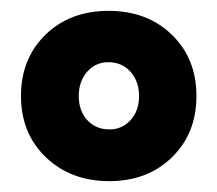

<svg xmlns="http://www.w3.org/2000/svg" viewBox="-20 -727 401 354"><path d="M18.7 -550Q18.7 -619 63.9 -663Q109 -707 180.2 -707Q251.4 -707 296.8 -663Q342.2 -619 342.2 -550Q342.2 -481 297 -437Q251.9 -393 181.7 -393Q110.5 -393 64.6 -437Q18.7 -481 18.7 -550ZM236.4 -549.9Q236.4 -576.9 220.7 -594.6Q204.9 -612.3 180.1 -612.3Q156 -612.3 140.6 -594.6Q125.2 -576.9 125.2 -549.9Q125.2 -522.8 140.9 -505.6Q156.6 -488.4 181.8 -488.4Q205.2 -488.4 220.8 -505.6Q236.4 -522.8 236.4 -549.9Z"/></svg>

Font: Oak Sans Light
Style: Regular
Weight: 400
Designer: Erik Kennedy, Walven
Foundry: Erik Kennedy, Walven
Version: Version 1.100;Glyphs 3.1.2 (3151)